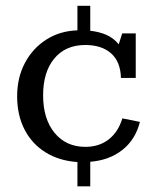

<svg xmlns="http://www.w3.org/2000/svg" viewBox="-20 -554 588 672"><path d="M251 98.1V13.2Q187 8.8 139.4 -20.8Q91.8 -50.3 65.9 -100.6Q40 -150.9 40 -217.3Q40 -282.2 67.1 -333.5Q94.2 -384.8 141.8 -415.3Q189.5 -445.8 251 -447.8V-533.7H295.9V-446.3Q327.1 -442.9 352.1 -432.1Q377 -421.4 395.5 -398.9L407.7 -437H455.1V-281.2H403.3Q401.9 -337.9 368.9 -367.2Q335.9 -396.5 278.3 -396.5Q209.5 -396.5 170.2 -349.4Q130.9 -302.2 130.9 -220.2Q130.9 -137.7 171.1 -88.9Q211.4 -40 278.8 -40Q327.1 -40 360.6 -66.2Q394 -92.3 408.2 -139.6L469.7 -127.4Q454.1 -65.4 408.4 -29.3Q362.8 6.8 295.9 12.2V98.1Z"/></svg>

Font: Kameron
Style: Regular
Weight: 400
Designer: Vernon Adams
Foundry: Vernon Adams
Version: Version 1.100